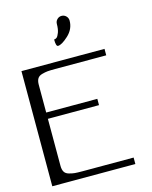

<svg xmlns="http://www.w3.org/2000/svg" viewBox="-145 -1114 957 1208"><g transform="rotate(-15 333.0 -510.5)"><path d="M417 -978.5Q417 -923.8 373.5 -883.8Q330.1 -843.8 305.7 -843.8Q292 -843.8 292 -888.7Q300.8 -888.7 309.1 -895Q317.4 -901.4 325.7 -923.3Q334 -945.3 334 -978.5Q334 -996.1 346.2 -1008.3Q358.4 -1020.5 375 -1020.5Q392.6 -1020.5 404.8 -1008.3Q417 -996.1 417 -978.5ZM583 -750V-708H250Q216.8 -708 200.7 -706.5Q184.6 -705.1 163.6 -699.2Q142.6 -693.4 133.8 -678.7Q125 -664.1 125 -639.6V-458H458V-417H125V-110.4Q125 -85.9 133.8 -71.3Q142.6 -56.6 163.6 -50.8Q184.6 -44.9 200.7 -43.5Q216.8 -42 250 -42H583V0H42V-750Z"/></g></svg>

Font: okolaks
Style: Regular
Weight: 500
Version: Version 000.6.0